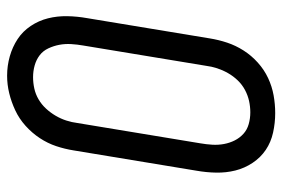

<svg xmlns="http://www.w3.org/2000/svg" viewBox="-147 -639 794 540"><g transform="rotate(-90 250.0 -369.0)"><path d="M202 8Q174 8 147 2Q120 -4 98.5 -18.5Q77 -33 62 -55.5Q47 -78 40.5 -104Q34 -130 34.5 -158Q35 -186 40 -214L97 -559Q101 -584 109 -608Q117 -632 131.5 -654Q146 -676 166 -694Q186 -712 209.5 -723Q233 -734 257.5 -740Q282 -746 307 -746Q335 -746 361.5 -738.5Q388 -731 410 -716.5Q432 -702 447 -679.5Q462 -657 468.5 -631Q475 -605 474.5 -577Q474 -549 469 -521L412 -176Q408 -151 400 -127Q392 -103 378 -81Q364 -59 344 -41Q324 -23 300.5 -12Q277 -1 252 3.5Q227 8 202 8ZM204 -62Q220 -62 236 -65.5Q252 -69 267 -77Q282 -85 294 -97.5Q306 -110 314.5 -125Q323 -140 328 -155.5Q333 -171 335 -187L392 -532Q395 -549 396 -566Q397 -583 394 -599Q391 -615 384 -630Q377 -645 364.5 -654.5Q352 -664 336 -668.5Q320 -673 303 -673Q287 -673 271 -669.5Q255 -666 240.5 -657.5Q226 -649 214.5 -636.5Q203 -624 194.5 -609.5Q186 -595 181 -579.5Q176 -564 174 -548L117 -203Q114 -186 113 -169Q112 -152 115 -136Q118 -120 125 -106Q132 -92 143.5 -81.5Q155 -71 171 -66.5Q187 -62 204 -62Z"/></g></svg>

Font: Iosevka Slab
Style: Italic
Weight: 400
Italic angle: -9°
Monospace: yes
Designer: Belleve Invis
Foundry: Belleve Invis
Version: Version 11.1.0; ttfautohint (v1.8.3)